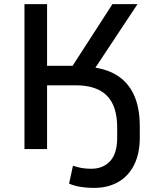

<svg xmlns="http://www.w3.org/2000/svg" viewBox="-20 -725 770 934"><path d="M439 189Q401 189 369 183.5Q337 178 316 168L335 81Q354 88 376 92Q398 96 424 96Q481 96 515.5 59Q550 22 550 -54V-104Q550 -174 528 -219.5Q506 -265 461 -287.5Q416 -310 347 -310H209V0H99V-705H209V-405H350L319 -383L527 -705H649L423 -364L405 -400Q487 -395 544 -361.5Q601 -328 630.5 -265.5Q660 -203 660 -110V-56Q660 23 632 78Q604 133 554 161Q504 189 439 189Z"/></svg>

Font: Nunito Sans 8pt SemiBold
Style: Regular
Weight: 600
Version: Version 3.101;gftools[0.9.27]